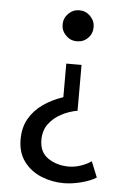

<svg xmlns="http://www.w3.org/2000/svg" viewBox="-53 -548 537 814"><g transform="rotate(5 215.5 -141.0)"><path d="M249 227Q199 227 153.5 208.5Q108 190 79.5 152Q51 114 51 58Q51 7 72.5 -30.5Q94 -68 131 -94Q168 -120 216 -136V-279H281V-84Q246 -78 213.5 -61Q181 -44 160 -16Q139 12 139 52Q139 105 176.5 130Q214 155 264 155Q289 155 314.5 146.5Q340 138 360 124L387 191Q362 207 322.5 217Q283 227 249 227ZM252 -377Q225 -377 205.5 -396.5Q186 -416 186 -443Q186 -470 205.5 -489.5Q225 -509 252 -509Q279 -509 298.5 -489.5Q318 -470 318 -443Q318 -415 299 -396Q280 -377 252 -377Z"/></g></svg>

Font: Rosario Light Light
Style: Regular
Weight: 300
Version: Version 1.101; ttfautohint (v1.8.1.43-b0c9)